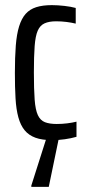

<svg xmlns="http://www.w3.org/2000/svg" viewBox="-20 -538 343 748"><path d="M184 8Q144 8 118 -1.5Q92 -11 76 -30.5Q60 -50 51.5 -81Q43 -112 40.5 -155Q38 -198 38 -254Q38 -315 41.5 -360Q45 -405 54.5 -435.5Q64 -466 80 -484Q96 -502 121 -510Q146 -518 182 -518Q205 -518 231 -515Q257 -512 275 -507V-446Q259 -450 239 -452.5Q219 -455 199 -455Q171 -455 153.5 -447Q136 -439 127 -418.5Q118 -398 115 -358.5Q112 -319 112 -256Q112 -190 115 -150Q118 -110 127.5 -89.5Q137 -69 155 -62Q173 -55 201 -55Q222 -55 242 -57.5Q262 -60 278 -64V-5Q257 1 232.5 4.5Q208 8 184 8ZM102 190V185L165 -13H211V-8L170 190Z"/></svg>

Font: Saira ExtraCondensed Medium
Style: Regular
Weight: 500
Width: 2
Designer: Hector Gatti with collaboration of the Omnibus-Type team
Foundry: Omnibus-Type
Version: Version 1.101